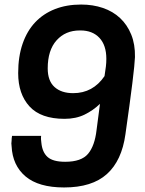

<svg xmlns="http://www.w3.org/2000/svg" viewBox="-20 -812 640 845"><path d="M331 -678Q268 -678 229 -634.5Q190 -591 190 -511Q190 -456 220 -429Q250 -402 302 -402Q389 -402 440 -477Q444 -503 446 -519Q448 -535 448 -553Q448 -613 417.5 -645.5Q387 -678 334 -678ZM420 -355Q390 -326 352 -307.5Q314 -289 264 -289Q160 -289 110 -343.5Q60 -398 60 -490Q60 -563 79.5 -619.5Q99 -676 135 -714Q171 -752 222 -772Q273 -792 337 -792Q389 -792 433 -777Q477 -762 508.5 -732.5Q540 -703 557.5 -660Q575 -617 574 -561Q573 -531 562.5 -446Q552 -361 532 -221Q516 -105 450.5 -46Q385 13 262 13Q150 13 92.5 -35.5Q35 -84 31 -169Q29 -181 31 -192Q31 -197 31.5 -203Q32 -209 33 -214H161Q160 -206 160.5 -198.5Q161 -191 162 -184Q166 -142 189.5 -121Q213 -100 267 -100Q338 -100 367.5 -135Q397 -170 405 -240Z"/></svg>

Font: Tanohe Sans SemiBold
Style: Italic
Weight: 600
Designer: Village Type and Design LLC & Cristiano Sobral
Foundry: Cooper Hewitt Smithsonian Design Museum
Version: Version 1.00;September 29, 2021;FontCreator 13.0.0.2655 64-b